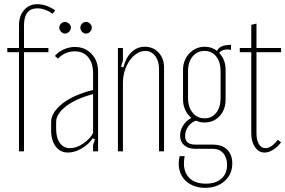

<svg xmlns="http://www.w3.org/2000/svg" viewBox="-20 -725 1367 920"><path d="M71 -495V-604Q71 -649 95.5 -677Q120 -705 159 -705Q200 -705 244 -676L233 -659Q195 -685 159 -685Q95 -685 95 -603V-495H212V-475H95V0H71V-475H15V-495Z M225 -141Q225 -164 239.5 -186.5Q254 -209 280 -229.5Q306 -250 343.5 -266.5Q381 -283 426 -294V-373Q426 -423 402.5 -451Q379 -479 338 -479Q291 -479 258 -444L243 -457Q260 -477 286 -488.5Q312 -500 339 -500Q387 -500 418.5 -467Q450 -434 450 -383V0H426V-30L435 -58L424 -62Q405 -33 371 -13.5Q337 6 306 6Q269 6 247 -23Q225 -52 225 -100ZM316 -15Q345 -15 377 -36Q409 -57 426 -87V-274Q387 -264 354.5 -249.5Q322 -235 298.5 -217.5Q275 -200 262 -180.5Q249 -161 249 -141V-107Q249 -64 267 -39.5Q285 -15 316 -15ZM264 -593Q264 -603 272.5 -611.5Q281 -620 291 -620Q302 -620 311 -611.5Q320 -603 320 -593Q320 -582 311 -573Q302 -564 291 -564Q281 -564 272.5 -573Q264 -582 264 -593ZM365 -593Q365 -603 373 -611.5Q381 -620 392 -620Q403 -620 411.5 -611.5Q420 -603 420 -593Q420 -582 411.5 -573Q403 -564 392 -564Q381 -564 373 -573Q365 -582 365 -593Z M571 -402Q583 -449 610 -475Q637 -501 674 -501Q714 -501 740 -473Q766 -445 766 -402V0H742V-394Q742 -433 723.5 -457Q705 -481 676 -481Q655 -481 635.5 -468.5Q616 -456 601 -434.5Q586 -413 577.5 -385.5Q569 -358 569 -328V0H545V-495H569V-435L560 -406Z M963 175Q930 175 903.5 163.5Q877 152 860.5 131.5Q844 111 838.5 83Q833 55 841 23H865Q853 84 880 119.5Q907 155 966 155Q1014 155 1041 131Q1068 107 1068 65Q1068 30 1049.5 9Q1031 -12 1000 -12H916Q882 -12 862.5 -29Q843 -46 843 -75Q843 -101 858 -124.5Q873 -148 897 -160Q878 -175 867.5 -198.5Q857 -222 857 -248V-391Q857 -414 865 -434Q873 -454 887 -469Q901 -484 920 -492.5Q939 -501 961 -501Q995 -501 1020 -481Q1032 -510 1087 -510V-486Q1082 -487 1078 -487.5Q1074 -488 1070 -488Q1044 -488 1030 -472Q1061 -439 1061 -391V-248Q1061 -200 1032.5 -169Q1004 -138 960 -138Q937 -138 919 -147Q896 -139 881.5 -118.5Q867 -98 867 -73Q867 -32 917 -32H1000Q1044 -32 1068.5 -8Q1093 16 1093 58Q1093 110 1056.5 142.5Q1020 175 963 175ZM881 -256Q881 -212 903 -185Q925 -158 960 -158Q995 -158 1016 -184.5Q1037 -211 1037 -256V-383Q1037 -428 1016 -454.5Q995 -481 960 -481Q925 -481 903 -454.5Q881 -428 881 -383Z M1248 6Q1220 6 1202 -20Q1184 -46 1184 -85V-475H1129V-495H1184V-606L1209 -612V-495H1327V-475H1209V-86Q1209 -54 1220.5 -34.5Q1232 -15 1252 -15Q1280 -15 1311 -55L1327 -43Q1309 -20 1288 -7Q1267 6 1248 6Z"/></svg>

Font: Moniqa Thin Paragraph
Style: Regular
Weight: 100
Designer: Rajesh Rajput
Foundry: Rajesh Rajput
Version: Version 1.000